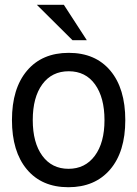

<svg xmlns="http://www.w3.org/2000/svg" viewBox="-20 -760 574 803"><path d="M247 -740 343 -592H283L134 -740ZM417 -257.5Q417 -352 377.5 -407Q338 -462 267.5 -462Q197 -462 157 -407.5Q117 -353 117 -258Q117 -163 157 -108.5Q197 -54 266.5 -54Q336 -54 376.5 -108.5Q417 -163 417 -257.5ZM30 -258Q30 -390 93 -464.5Q156 -539 267.5 -539Q379 -539 441.5 -464.5Q504 -390 504 -257.5Q504 -125 440.5 -51Q377 23 266 23Q155 23 92.5 -51.5Q30 -126 30 -258Z"/></svg>

Font: Autonym
Style: Regular
Weight: 500
Version: Version 1.0.20131126